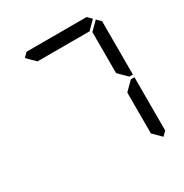

<svg xmlns="http://www.w3.org/2000/svg" viewBox="-211 -1167 1239 1290"><g transform="rotate(-30 408.0 -522.5)"><path d="M144 -969 175 -1000H641L672 -969L610 -907H590H454H362H226H206ZM686 -955 717 -924V-510H690L685 -514L624 -575V-607V-782V-887V-893ZM685 -485 690 -489H717V-76L686 -45L624 -107V-113V-218V-424Z"/></g></svg>

Font: DSEG14 Classic
Style: Regular
Weight: 400
Designer: Keshikan(Twitter:@keshinomi_88pro)
Version: Version 0.46